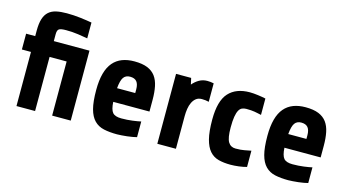

<svg xmlns="http://www.w3.org/2000/svg" viewBox="-79 -1013 2414 1326"><g transform="rotate(15 1128.0 -350.0)"><path d="M345 0V-387H223V0H90V-387H25V-500H90V-540Q90 -591 100.5 -624Q111 -657 132.5 -676Q154 -695 186 -702Q218 -709 261 -709Q285 -709 310.5 -707.5Q336 -706 359.5 -703Q383 -700 404 -697Q425 -694 441 -691V-578Q414 -583 373 -589Q332 -595 286 -595Q248 -595 235.5 -586.5Q223 -578 223 -549V-500H478V0Z M728 -201Q731 -146 748.5 -125.5Q766 -105 811 -105Q853 -105 890.5 -110Q928 -115 950 -120V-8Q938 -5 920 -1.5Q902 2 882 4Q862 6 843.5 7.5Q825 9 811 9Q757 9 716 0Q675 -9 647.5 -37Q620 -65 606.5 -115.5Q593 -166 593 -250Q593 -319 606.5 -368.5Q620 -418 646.5 -449Q673 -480 711 -494.5Q749 -509 798 -509Q855 -509 891.5 -494Q928 -479 949 -450.5Q970 -422 978.5 -380Q987 -338 987 -285V-201ZM796 -399Q765 -399 749.5 -377Q734 -355 729 -299H859V-325Q859 -362 844 -380.5Q829 -399 796 -399Z M1097 0V-500H1205L1215 -455Q1235 -479 1261 -494Q1287 -509 1319 -509Q1342 -509 1365 -504V-372Q1352 -375 1340.5 -376.5Q1329 -378 1315 -378Q1290 -378 1274 -365.5Q1258 -353 1248 -332.5Q1238 -312 1234 -286Q1230 -260 1230 -233V0Z M1737 -6Q1713 1 1681 5Q1649 9 1622 9Q1573 9 1535.5 -1Q1498 -11 1472.5 -40Q1447 -69 1433.5 -121.5Q1420 -174 1420 -260Q1420 -394 1472.5 -451.5Q1525 -509 1623 -509Q1648 -509 1681.5 -504.5Q1715 -500 1737 -495V-378Q1723 -381 1711.5 -383.5Q1700 -386 1688 -388Q1676 -390 1662 -391Q1648 -392 1629 -392Q1612 -392 1598.5 -386Q1585 -380 1576 -363.5Q1567 -347 1562 -317.5Q1557 -288 1557 -240Q1557 -165 1574.5 -136.5Q1592 -108 1627 -108Q1665 -108 1690 -113Q1715 -118 1737 -122Z M1952 -201Q1955 -146 1972.5 -125.5Q1990 -105 2035 -105Q2077 -105 2114.5 -110Q2152 -115 2174 -120V-8Q2162 -5 2144 -1.5Q2126 2 2106 4Q2086 6 2067.5 7.5Q2049 9 2035 9Q1981 9 1940 0Q1899 -9 1871.5 -37Q1844 -65 1830.5 -115.5Q1817 -166 1817 -250Q1817 -319 1830.5 -368.5Q1844 -418 1870.5 -449Q1897 -480 1935 -494.5Q1973 -509 2022 -509Q2079 -509 2115.5 -494Q2152 -479 2173 -450.5Q2194 -422 2202.5 -380Q2211 -338 2211 -285V-201ZM2020 -399Q1989 -399 1973.5 -377Q1958 -355 1953 -299H2083V-325Q2083 -362 2068 -380.5Q2053 -399 2020 -399Z"/></g></svg>

Font: Share
Style: Bold
Weight: 700
Designer: Ralph du Carrois
Version: Version 1.002